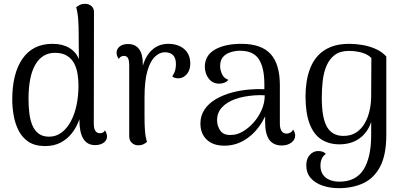

<svg xmlns="http://www.w3.org/2000/svg" viewBox="-20 -750 2109 1003"><path d="M216 13Q163 13 129.5 -9Q96 -31 77.5 -67.5Q59 -104 51.5 -146.5Q44 -189 44 -230Q44 -367 98 -444Q152 -521 254 -521Q306 -521 341.5 -500Q377 -479 392 -441L391 -575Q391 -613 388.5 -648.5Q386 -684 378 -712Q384 -717 395.5 -723.5Q407 -730 424 -730Q444 -730 457.5 -718.5Q471 -707 471 -686L470 -105Q470 -78 478.5 -66Q487 -54 501 -54Q507 -54 515 -56.5Q523 -59 528 -69Q534 -61 536.5 -52.5Q539 -44 539 -37Q539 -17 521.5 -4.5Q504 8 477 8Q435 8 415 -25.5Q395 -59 395 -120V-209L417 -220Q410 -170 395 -127.5Q380 -85 355 -53.5Q330 -22 295.5 -4.5Q261 13 216 13ZM236 -36Q273 -36 301.5 -57.5Q330 -79 350 -116Q370 -153 380 -201.5Q390 -250 390 -304Q390 -334 385 -364.5Q380 -395 367 -419.5Q354 -444 329.5 -459Q305 -474 267 -474Q201 -474 165 -413Q129 -352 129 -233Q129 -196 133 -161Q137 -126 148 -98Q159 -70 180.5 -53Q202 -36 236 -36Z M701 9Q683 9 669 -3.5Q655 -16 655 -38V-406Q655 -435 648.5 -446.5Q642 -458 627 -458Q622 -458 614 -455Q606 -452 601 -442Q589 -457 589 -474Q589 -494 605 -507Q621 -520 649 -520Q687 -520 707 -493Q727 -466 726 -411V-345H714Q724 -432 762 -476.5Q800 -521 859 -521Q910 -521 942 -494Q974 -467 974 -417Q974 -384 956 -363Q938 -342 915 -341Q891 -340 880 -351Q892 -370 895.5 -384.5Q899 -399 899 -415Q899 -447 884 -462Q869 -477 841 -477Q814 -477 789.5 -454Q765 -431 750 -379.5Q735 -328 735 -241Q735 -182 735 -143Q735 -104 736.5 -79.5Q738 -55 740.5 -39Q743 -23 748 -9Q742 -3 730.5 3Q719 9 701 9Z M1452 10Q1409 10 1387 -19.5Q1365 -49 1365 -114V-203L1384 -194Q1367 -134 1332.5 -87.5Q1298 -41 1252 -15Q1206 11 1152 11Q1093 11 1060 -20.5Q1027 -52 1027 -105Q1027 -146 1048.5 -178Q1070 -210 1107.5 -232Q1145 -254 1193 -267Q1235 -278 1279.5 -282Q1324 -286 1361 -284V-310Q1361 -397 1332 -441Q1303 -485 1234 -485Q1210 -485 1185.5 -477.5Q1161 -470 1145.5 -453Q1130 -436 1130 -404Q1130 -384 1140 -362.5Q1150 -341 1173 -333Q1164 -322 1151 -317.5Q1138 -313 1125 -313Q1090 -313 1070 -340Q1050 -367 1050 -401Q1050 -460 1102 -490.5Q1154 -521 1241 -521Q1345 -521 1393.5 -468Q1442 -415 1442 -305V-105Q1442 -52 1478 -52Q1486 -52 1496 -57Q1506 -62 1511 -73Q1517 -65 1519.5 -56.5Q1522 -48 1522 -42Q1522 -20 1502 -5Q1482 10 1452 10ZM1188 -45Q1217 -45 1247.5 -62.5Q1278 -80 1304 -109Q1330 -138 1346.5 -175Q1363 -212 1363 -252Q1340 -254 1311.5 -252Q1283 -250 1256 -245Q1229 -240 1208 -232Q1164 -216 1139 -188.5Q1114 -161 1114 -122Q1114 -92 1131 -67.5Q1148 -43 1188 -45Z M1750 233Q1705 233 1666 220Q1627 207 1603.5 180.5Q1580 154 1580 113Q1580 79 1598.5 59Q1617 39 1642 39Q1670 39 1682 54Q1667 65 1660.5 80.5Q1654 96 1654 115Q1654 143 1666.5 161.5Q1679 180 1701.5 189.5Q1724 199 1753 199Q1839 199 1879 136Q1919 73 1919 -45Q1919 -59 1919 -77.5Q1919 -96 1919 -113Q1901 -58 1858 -27Q1815 4 1753 4Q1699 4 1659 -21.5Q1619 -47 1597.5 -103Q1576 -159 1576 -248Q1576 -286 1582 -324.5Q1588 -363 1602.5 -398.5Q1617 -434 1643 -461.5Q1669 -489 1708.5 -505Q1748 -521 1804 -521Q1838 -521 1873.5 -515Q1909 -509 1942 -494.5Q1975 -480 1998 -455V-45Q1998 59 1966 120Q1934 181 1878 207Q1822 233 1750 233ZM1774 -40Q1814 -40 1841.5 -58.5Q1869 -77 1886 -107Q1903 -137 1911 -174Q1919 -211 1919 -248L1920 -447Q1902 -466 1870.5 -475Q1839 -484 1803 -484Q1757 -484 1729 -463Q1701 -442 1686 -407Q1671 -372 1666 -328.5Q1661 -285 1661 -240Q1661 -133 1688.5 -86.5Q1716 -40 1774 -40Z"/></svg>

Font: Arima
Style: Regular
Weight: 400
Designer: Joana Correia and Natanael Gama
Foundry: NDISCOVER
Version: Version 1.101;gftools[0.9.23]